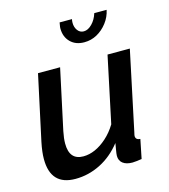

<svg xmlns="http://www.w3.org/2000/svg" viewBox="-110 -818 807 915"><g transform="rotate(-15 293.0 -360.0)"><path d="M150 10Q28 10 28 -120Q28 -138 30.5 -158.5Q33 -179 38 -203L107 -523H216L152 -225Q145 -191 145 -165Q145 -84 214 -84Q243 -84 272.5 -97Q302 -110 330.5 -135.5Q359 -161 381 -197L450 -523H560L477 -130Q476 -125 475 -121.5Q474 -118 474 -115Q474 -95 497 -94L478 0Q463 2 452 3.5Q441 5 432 5Q402 5 385 -8Q368 -21 368 -45Q368 -50 369 -57.5Q370 -65 372 -76.5Q374 -88 377 -106Q332 -49 273 -19.5Q214 10 150 10ZM370 -659Q391 -659 411 -679.5Q431 -700 440 -730H501Q494 -696 472.5 -668Q451 -640 422 -624Q393 -608 359 -608Q316 -608 290.5 -634Q265 -660 265 -701Q265 -708 266.5 -715Q268 -722 269 -730H330Q329 -726 328.5 -721.5Q328 -717 328 -712Q328 -690 339.5 -674.5Q351 -659 370 -659Z"/></g></svg>

Font: Raleway Thin SemiBold
Style: Italic
Weight: 600
Italic angle: -12°
Version: Version 4.026